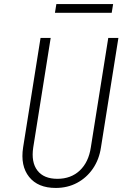

<svg xmlns="http://www.w3.org/2000/svg" viewBox="-20 -917 640 947"><path d="M255 10Q167 10 123.5 -44.5Q80 -99 94 -190L180 -730H230L144 -190Q133 -117 164.5 -76Q196 -35 263 -35Q330 -35 373.5 -76Q417 -117 428 -190L514 -730H564L478 -190Q469 -130 438 -85Q407 -40 360 -15Q313 10 255 10ZM251 -854 258 -897H538L531 -854Z"/></svg>

Font: JetBrains Mono Thin
Style: Italic
Weight: 100
Italic angle: -9°
Monospace: yes
Designer: Philipp Nurullin, Konstantin Bulenkov
Foundry: JetBrains
Version: Version 2.305; ttfautohint (v1.8.4.7-5d5b)